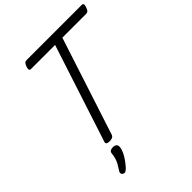

<svg xmlns="http://www.w3.org/2000/svg" viewBox="-334 -1150 1624 1624"><g transform="rotate(-45 478.0 -337.5)"><path d="M289 15Q246 15 254 -13L539 -888H253Q238 -888 234.5 -897Q231 -906 238 -928Q246 -951 255 -959.5Q264 -968 279 -968H936Q951 -968 954.5 -959.5Q958 -951 950 -928Q943 -906 934 -897Q925 -888 910 -888H626L341 -13Q337 1 324 8Q311 15 289 15ZM175 289Q163 281 162 270Q161 259 169 248Q187 221 199.5 198.5Q212 176 219 153Q226 130 229 100Q231 83 242.5 76Q254 69 273 69Q296 69 307 80Q318 91 316 110Q314 135 300.5 163.5Q287 192 267 220Q247 248 224 273Q211 286 199.5 291Q188 296 175 289Z"/></g></svg>

Font: Playwrite NO
Style: Regular
Weight: 400
Designer: Veronika Burian, José Scaglione
Foundry: TypeTogether
Version: Version 1.002